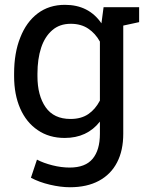

<svg xmlns="http://www.w3.org/2000/svg" viewBox="-20 -558 605 791"><path d="M553.2 -528.3V-466.8L487.8 -452.6V-6.8Q487.8 62 462.4 110.8Q437 160.2 387.7 186.8Q338.4 213.4 268.1 213.4Q230 213.4 185.5 202.9Q141.1 192.4 107.4 174.3L132.3 99.6Q159.2 113.8 195.8 123Q232.4 132.3 267.1 132.3Q331.5 132.3 361.6 96.2Q391.6 60.1 391.6 -6.8V-57.1Q338.9 10.3 246.6 10.3Q182.1 10.3 135.3 -22Q88.4 -53.7 63.2 -111.1Q38.1 -168.5 38.1 -244.1V-254.4Q38.1 -340.3 63.5 -403.3Q88.4 -467.3 135.3 -502.7Q182.1 -538.1 247.6 -538.1Q345.7 -538.1 397.9 -461.9L406.7 -528.3ZM391.6 -143.6V-386.7Q373 -420.4 343.3 -440.2Q313.5 -460 271.5 -460Q225.6 -460 195.3 -433.6Q164.6 -407.2 149.4 -361.1Q134.3 -314.9 134.3 -254.4V-244.1Q134.3 -164.6 168 -116.2Q201.7 -67.9 270.5 -67.9Q314 -67.9 343.3 -87.6Q372.6 -107.4 391.6 -143.6Z"/></svg>

Font: Battambang
Style: Regular
Weight: 400
Designer: Danh Hong
Version: Version 8.002; ttfautohint (v1.8.3)